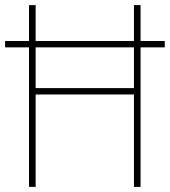

<svg xmlns="http://www.w3.org/2000/svg" viewBox="-20 -734 667 754"><path d="M94 0H120V-363H506V0H532V-548H627V-573H532V-714H506V-573H120V-714H94V-573H0V-548H94ZM120 -388V-548H506V-388Z"/></svg>

Font: Noto Sans Lao SemiCondensed Thin
Style: Regular
Weight: 100
Width: 4
Designer: Monotype Design Team
Foundry: Monotype Imaging Inc.
Version: Version 2.003